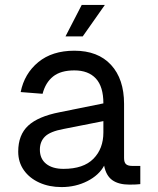

<svg xmlns="http://www.w3.org/2000/svg" viewBox="-20 -748 640 780"><path d="M230 12Q180 12 140 -6Q100 -24 77 -56.5Q54 -89 54 -132Q54 -200 94.5 -237.5Q135 -275 222 -292L400 -328Q400 -396 369.5 -429Q339 -462 282 -462Q227 -462 196 -437.5Q165 -413 153 -367L64 -374Q79 -449 135.5 -495.5Q192 -542 282 -542Q378 -542 431 -484.5Q484 -427 484 -326V-106Q484 -88 492 -81Q500 -74 516 -74H550V0Q534 2 506 2Q462 2 436.5 -16Q411 -34 403 -75Q382 -36 334.5 -12Q287 12 230 12ZM238 -62Q319 -62 359.5 -103Q400 -144 400 -210V-256L238 -224Q184 -214 163 -193.5Q142 -173 142 -140Q142 -103 167.5 -82.5Q193 -62 238 -62ZM246 -600 312 -728H406L316 -600Z"/></svg>

Font: Geist Mono
Style: Regular
Weight: 400
Monospace: yes
Designer: Basement.studio, Andrés Briganti, Mateo Zaragoza
Foundry: Basement.studio, Vercel, Andrés Briganti, Guido Ferreyra, Mateo Zaragoza
Version: Version 1.500; ttfautohint (v1.8.4.7-5d5b)